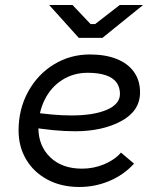

<svg xmlns="http://www.w3.org/2000/svg" viewBox="-20 -740 640 765"><path d="M54 -220Q54 -305 92 -374.5Q130 -444 195 -483.5Q260 -523 338 -523Q400 -523 445 -505Q490 -487 514 -453Q538 -419 538 -372Q538 -298 463 -257.5Q388 -217 279 -217Q196 -217 93 -235L104 -294Q193 -280 265 -280Q353 -280 405.5 -302.5Q458 -325 458 -366Q458 -392 444.5 -411Q431 -430 402 -440Q373 -450 329 -450Q273 -450 228 -421.5Q183 -393 158 -342.5Q133 -292 133 -231Q133 -159 180 -113.5Q227 -68 307 -68Q353 -68 395 -85.5Q437 -103 462 -132L514 -88Q473 -43 416 -19Q359 5 296 5Q224 5 169 -24.5Q114 -54 84 -105Q54 -156 54 -220ZM176 -720H269L341 -644H359L457 -720H550L388 -589H294Z"/></svg>

Font: Fixel Italic Variable Display Thin
Style: Italic
Weight: 100
Italic angle: -10°
Designer: AlfaBravo + MacPaw
Foundry: Kyrylo Tkachov, Marchela Mozhyna, Serhii Makarenko, Maria Weinstein, Zakhar Kryvoshyya
Version: Version 1.210;Glyphs 3.2 (3217)